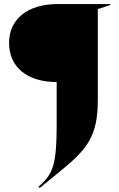

<svg xmlns="http://www.w3.org/2000/svg" viewBox="-20 -732 592 952"><path d="M177 200 281 115C411 9 465 -56 465 -236V-687L527 -707V-712H267C113 -712 25 -634 25 -520C25 -402 110 -326 261 -325V-109C261 68 244 124 192 174L171 194Z"/></svg>

Font: Nyght Serif Dark
Style: Regular
Weight: 800
Designer: Maksym Kobuzan
Version: Version 0.410;Glyphs 3.1.2 (3151)